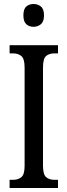

<svg xmlns="http://www.w3.org/2000/svg" viewBox="-20 -940 337 960"><path d="M28 0V-41H47Q70 -41 86.5 -54Q103 -67 103 -110V-602Q103 -647 86.5 -660Q70 -673 47 -673H28V-714H270V-673H251Q226 -673 210.5 -660Q195 -647 195 -602V-111Q195 -68 210.5 -54.5Q226 -41 251 -41H270V0ZM148 -806Q126 -806 111.5 -819Q97 -832 97 -863Q97 -895 111.5 -907.5Q126 -920 148 -920Q169 -920 184.5 -907.5Q200 -895 200 -863Q200 -832 184.5 -819Q169 -806 148 -806Z"/></svg>

Font: Noto Serif Khmer ExtraCondensed
Style: Regular
Weight: 400
Width: 2
Designer: Danh Hong and the Monotype Design Team
Foundry: Monotype Imaging Inc.
Version: Version 2.004; ttfautohint (v1.8.4.7-5d5b)